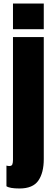

<svg xmlns="http://www.w3.org/2000/svg" viewBox="-20 -943 303 1090"><path d="M53.7 -777.3V-922.9H228.5V-777.3ZM90.8 127Q35.2 127 16.6 114.3V-2.9Q25.4 -0.5 32.7 -0.5Q46.9 -0.5 50.3 -10.3Q53.7 -20 53.7 -35.2V-732.4H228.5V-40Q228.5 38.1 197.5 82.5Q166.5 127 90.8 127Z"/></svg>

Font: webenart
Style: Regular
Weight: 400
Designer: Vernon Adams
Foundry: Vernon Adams
Version: Version 2.116; ttfautohint (v1.8.3)